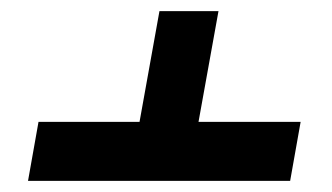

<svg xmlns="http://www.w3.org/2000/svg" viewBox="-20 -571 602 348"><path d="M505.9 -243.2H30.8L49.8 -350.1H232.9L269 -550.8H376L339.8 -350.1H524.9Z"/></svg>

Font: Liberation Serif
Style: Bold Italic
Weight: 700
Italic angle: -16.333°
Designer: Steve Matteson
Foundry: Ascender Corporation
Version: Version 2.1.5